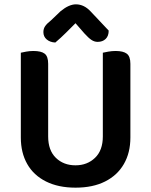

<svg xmlns="http://www.w3.org/2000/svg" viewBox="-20 -850 696 885"><path d="M328 15Q249 15 192 -13.5Q135 -42 105.5 -94Q76 -146 76 -216V-607Q84 -609 100.5 -612Q117 -615 134 -615Q170 -615 186 -602.5Q202 -590 202 -556V-221Q202 -157 237.5 -122.5Q273 -88 328 -88Q382 -88 418 -122.5Q454 -157 454 -221V-607Q462 -609 479 -612Q496 -615 513 -615Q548 -615 564.5 -602.5Q581 -590 581 -556V-216Q581 -146 551 -94Q521 -42 464.5 -13.5Q408 15 328 15ZM328 -743Q308 -723 284.5 -699.5Q261 -676 235 -654Q211 -655 195.5 -668Q180 -681 180 -702Q180 -718 188.5 -730Q197 -742 216 -757L260 -799Q298 -830 330 -830Q368 -830 399 -796L481 -709Q481 -684 467 -670.5Q453 -657 430 -657Q415 -657 401.5 -666Q388 -675 369 -696Z"/></svg>

Font: Baloo Bhaijaan 2 SemiBold
Style: Regular
Weight: 600
Designer: Sanskriti Dholi, Noopur Datye and Ek Type
Foundry: Ek Type
Version: Version 1.700